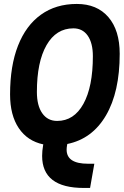

<svg xmlns="http://www.w3.org/2000/svg" viewBox="-20 -723 626 968"><path d="M402.8 224.6Q192.4 224.6 192.4 63Q192.4 38.1 197.3 9.8L198.2 4.9Q118.7 -11.7 74.7 -76.9Q30.8 -142.1 30.8 -247.1Q30.8 -390.6 70.8 -492.7Q110.8 -594.7 186.3 -648.9Q261.7 -703.1 367.2 -703.1Q469.2 -703.1 526.4 -636.7Q583.5 -570.3 583.5 -451.7Q583.5 -259.3 514.2 -140.9Q444.8 -22.5 319.3 2.9L317.9 10.7Q315.9 22 315.9 31.7Q315.9 102.5 423.8 102.5H455.6L434.1 224.6ZM268.1 -113.3Q353 -113.3 400.6 -199.5Q448.2 -285.6 448.2 -439.5Q448.2 -505.9 422.4 -543Q396.5 -580.1 350.1 -580.1Q263.2 -580.1 214.6 -495.4Q166 -410.6 166 -259.3Q166 -190.4 193.1 -151.9Q220.2 -113.3 268.1 -113.3Z"/></svg>

Font: CaskaydiaCove NFP
Style: Bold Italic
Weight: 700
Italic angle: -10°
Designer: Aaron Bell
Foundry: Saja Typeworks
Version: Version 2111.001; VTT 6.35;Nerd Fonts 3.1.1